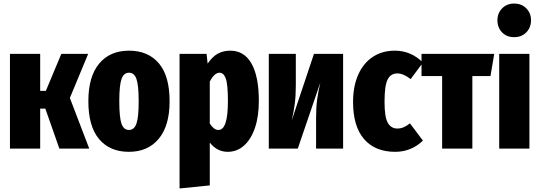

<svg xmlns="http://www.w3.org/2000/svg" viewBox="-20 -836 3034 1080"><path d="M476 -533 373 -285 482 0H314L235 -225H206V0H36V-533H206V-325H238L325 -533Z M934 -266Q934 -129 873 -55.5Q812 18 705 18Q598 18 537.5 -53.5Q477 -125 477 -267Q477 -405 537.5 -478Q598 -551 706 -551Q813 -551 873.5 -480Q934 -409 934 -266ZM651 -267Q651 -175 663.5 -140Q676 -105 705 -105Q735 -105 747.5 -140.5Q760 -176 760 -266Q760 -357 747.5 -392Q735 -427 706 -427Q676 -427 663.5 -391.5Q651 -356 651 -267Z M1436 -268Q1436 -181 1414 -116.5Q1392 -52 1352.5 -17Q1313 18 1261 18Q1201 18 1160 -34V207L990 224V-533H1142L1148 -478Q1174 -517 1205 -534Q1236 -551 1275 -551Q1354 -551 1395 -478Q1436 -405 1436 -268ZM1262 -266Q1262 -362 1250 -394.5Q1238 -427 1215 -427Q1186 -427 1160 -377V-141Q1172 -123 1183.5 -114Q1195 -105 1209 -105Q1262 -105 1262 -266Z M1910 0H1758V-174Q1758 -233 1764 -277Q1770 -321 1782 -372L1655 0H1492V-533H1644V-356Q1644 -297 1638 -251.5Q1632 -206 1621 -159L1746 -533H1910Z M2359 -484 2290 -391Q2249 -423 2215 -423Q2178 -423 2160.5 -389Q2143 -355 2143 -263Q2143 -177 2161.5 -145Q2180 -113 2215 -113Q2233 -113 2249 -119.5Q2265 -126 2286 -142L2359 -45Q2293 18 2203 18Q2090 18 2028 -53.5Q1966 -125 1966 -262Q1966 -351 1995 -416Q2024 -481 2077 -516Q2130 -551 2201 -551Q2292 -551 2359 -484Z M2760 -533 2739 -408H2637V0H2467V-408H2351V-533Z M2958 -533V0H2788V-533ZM2967 -722Q2967 -681 2940.5 -654Q2914 -627 2872 -627Q2830 -627 2804 -654Q2778 -681 2778 -722Q2778 -762 2804.5 -789Q2831 -816 2872 -816Q2914 -816 2940.5 -789Q2967 -762 2967 -722Z"/></svg>

Font: Fira Sans Extra Condensed ExtraBold
Style: Regular
Weight: 800
Width: 1
Designer: Carrois Corporate & Edenspiekermann AG
Foundry: Carrois Corporate GbR & Edenspiekermann AG
Version: Version 4.203